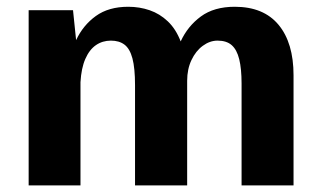

<svg xmlns="http://www.w3.org/2000/svg" viewBox="-20 -559 967 579"><path d="M66.4 0V-528.3H200.2L209.5 -438Q230.5 -482.9 269 -510.7Q307.6 -538.6 366.7 -538.6Q400.9 -538.6 431.4 -528.1Q461.9 -517.6 486.1 -494.6Q510.3 -471.7 524.9 -434.1Q545.9 -480 585.7 -509.3Q625.5 -538.6 688 -538.6Q774.9 -538.6 820.1 -484.1Q865.2 -429.7 865.2 -332V0H708.5V-307.1Q708.5 -351.6 701.4 -380.4Q694.3 -409.2 678.7 -422.9Q663.1 -436.5 636.2 -436.5Q612.8 -436.5 591.6 -420.9Q570.3 -405.3 557.4 -377.9Q544.4 -350.6 544.4 -315.4V0H387.2V-302.2Q387.2 -353.5 379.4 -382.8Q371.6 -412.1 355.5 -424.3Q339.4 -436.5 314.5 -436.5Q289.1 -436.5 269.3 -422.9Q249.5 -409.2 237.3 -381.3Q225.1 -353.5 222.7 -311V0Z"/></svg>

Font: Comme
Style: Bold
Weight: 700
Version: Version 1.000;gftools[0.9.27]